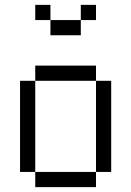

<svg xmlns="http://www.w3.org/2000/svg" viewBox="-20 -770 540 790"><path d="M375 -687.5V-750H312.5V-687.5H187.5V-625H312.5V-687.5ZM125 -62.5V0H375V-62.5ZM125 -62.5Q125 -62.5 125 -437.5H62.5Q62.5 -437.5 62.5 -62.5ZM375 -62.5H437.5Q437.5 -62.5 437.5 -437.5H375Q375 -437.5 375 -62.5ZM125 -437.5H375V-500H125ZM187.5 -687.5V-750H125V-687.5Z"/></svg>

Font: BFUnifontExMono
Style: Regular
Weight: 500
Version: Version 15.0.06